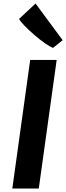

<svg xmlns="http://www.w3.org/2000/svg" viewBox="-20 -1095 384 1115"><path d="M205.2 0H51.5L155.3 -747H309.1ZM343.9 -861.5 288.1 -817Q269.2 -824 239.4 -845Q209.5 -866.1 178.3 -893.1Q147.1 -920.2 122.7 -945.2Q98.4 -970.2 90.8 -985.2L186.5 -1074.6Z"/></svg>

Font: Merriweather Sans Variable Regular
Style: Italic
Weight: 300
Italic angle: -8°
Designer: Eben Sorkin
Foundry: Eben Sorkin
Version: Version 2.001